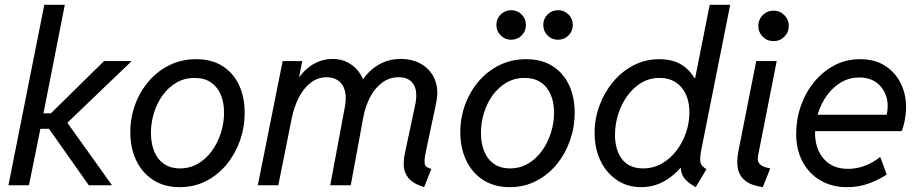

<svg xmlns="http://www.w3.org/2000/svg" viewBox="-20 -772 3828 800"><path d="M15.1 0 164.6 -752H250L161.1 -299.8H207.5L179.2 -287.1L413.6 -517.6H528.8L245.6 -246.1L238.8 -291L446.8 0H350.1L165.5 -261.7L190.9 -235.4H148.4L100.6 0Z M729 7.8Q664.6 7.8 618.4 -22Q572.3 -51.8 547.6 -103.5Q522.9 -155.3 522.9 -221.2Q522.9 -281.2 543 -335.9Q563 -390.6 599.6 -433.3Q636.2 -476.1 686.5 -500.7Q736.8 -525.4 797.4 -525.4Q861.8 -525.4 907 -496.8Q952.1 -468.3 975.8 -418Q999.5 -367.7 999.5 -302.2Q999.5 -242.2 980 -186.5Q960.4 -130.9 924.6 -87.2Q888.7 -43.5 838.9 -17.8Q789.1 7.8 729 7.8ZM730 -70.3Q771.5 -70.3 805.4 -90.3Q839.4 -110.4 863.5 -144Q887.7 -177.7 900.6 -219Q913.6 -260.3 913.6 -302.2Q913.6 -345.7 899.4 -378.4Q885.3 -411.1 857.9 -429.2Q830.6 -447.3 791 -447.3Q748.5 -447.3 714.8 -427.5Q681.2 -407.7 657.5 -374.8Q633.8 -341.8 621.3 -301Q608.9 -260.3 608.9 -218.3Q608.9 -174.8 622.6 -141.4Q636.2 -107.9 663.3 -89.1Q690.4 -70.3 730 -70.3Z M1747.1 7.8Q1699.7 -7.3 1681.4 -30.8Q1663.1 -54.2 1662.4 -80.6Q1661.6 -106.9 1666.5 -130.9L1709.5 -333Q1715.8 -361.8 1714.1 -383.8Q1712.4 -405.8 1703.4 -420.4Q1694.3 -435.1 1678.7 -442.6Q1663.1 -450.2 1641.6 -450.2Q1602.5 -450.2 1572.3 -427.7Q1542 -405.3 1522.2 -367.4Q1502.4 -329.6 1493.7 -283.2L1441.4 0H1356L1416.5 -324.2Q1424.8 -367.2 1416.7 -395Q1408.7 -422.9 1388.9 -436.5Q1369.1 -450.2 1341.3 -450.2Q1304.7 -450.2 1275.1 -427.7Q1245.6 -405.3 1225.6 -366.7Q1205.6 -328.1 1195.8 -280.3L1139.6 0H1054.2L1157.7 -517.6H1239.3L1226.6 -452.1H1244.6L1204.6 -410.2Q1228 -463.9 1271 -495.1Q1314 -526.4 1366.7 -526.4Q1401.9 -526.4 1430.2 -511.2Q1458.5 -496.1 1477.3 -469.5Q1496.1 -442.9 1502.4 -409.2L1466.3 -442.4H1522L1475.1 -414.1Q1492.2 -445.8 1517.3 -471.2Q1542.5 -496.6 1575.4 -511.5Q1608.4 -526.4 1649.4 -526.4Q1700.7 -526.4 1738.3 -503.4Q1775.9 -480.5 1792.5 -438.7Q1809.1 -397 1796.9 -340.8L1753.9 -137.7Q1746.6 -104.5 1749.8 -89.1Q1752.9 -73.7 1777.3 -68.4Z M2104 7.8Q2039.6 7.8 1993.4 -22Q1947.3 -51.8 1922.6 -103.5Q1897.9 -155.3 1897.9 -221.2Q1897.9 -281.2 1918 -335.9Q1938 -390.6 1974.6 -433.3Q2011.2 -476.1 2061.5 -500.7Q2111.8 -525.4 2172.4 -525.4Q2236.8 -525.4 2282 -496.8Q2327.1 -468.3 2350.8 -418Q2374.5 -367.7 2374.5 -302.2Q2374.5 -242.2 2355 -186.5Q2335.4 -130.9 2299.6 -87.2Q2263.7 -43.5 2213.9 -17.8Q2164.1 7.8 2104 7.8ZM2105 -70.3Q2146.5 -70.3 2180.4 -90.3Q2214.4 -110.4 2238.5 -144Q2262.7 -177.7 2275.6 -219Q2288.6 -260.3 2288.6 -302.2Q2288.6 -345.7 2274.4 -378.4Q2260.3 -411.1 2232.9 -429.2Q2205.6 -447.3 2166 -447.3Q2123.5 -447.3 2089.8 -427.5Q2056.2 -407.7 2032.5 -374.8Q2008.8 -341.8 1996.3 -301Q1983.9 -260.3 1983.9 -218.3Q1983.9 -174.8 1997.6 -141.4Q2011.2 -107.9 2038.3 -89.1Q2065.4 -70.3 2105 -70.3ZM2305.2 -606.4Q2279.3 -606.4 2261.5 -624.3Q2243.7 -642.1 2243.7 -668Q2243.7 -693.8 2261.5 -711.7Q2279.3 -729.5 2305.2 -729.5Q2331.1 -729.5 2348.9 -711.7Q2366.7 -693.8 2366.7 -668Q2366.7 -642.1 2348.9 -624.3Q2331.1 -606.4 2305.2 -606.4ZM2109.9 -606.4Q2084 -606.4 2066.2 -624.3Q2048.3 -642.1 2048.3 -668Q2048.3 -693.8 2066.2 -711.7Q2084 -729.5 2109.9 -729.5Q2135.7 -729.5 2153.6 -711.7Q2171.4 -693.8 2171.4 -668Q2171.4 -642.1 2153.6 -624.3Q2135.7 -606.4 2109.9 -606.4Z M2878.9 7.8Q2853.5 -6.3 2838.9 -21Q2824.2 -35.6 2819.3 -53.7Q2814.5 -71.8 2818.4 -95.7L2838.9 -72.3H2792L2829.1 -128.9L2879.9 -382.8L2865.7 -446.8H2876.5L2937 -752H3022.5L2901.4 -144.5Q2895.5 -114.7 2898.4 -96.9Q2901.4 -79.1 2923.8 -67.4ZM2650.9 7.8Q2595.2 7.8 2551.5 -21Q2507.8 -49.8 2482.7 -100.8Q2457.5 -151.9 2457.5 -217.8Q2457.5 -276.4 2477.5 -331.3Q2497.6 -386.2 2533.7 -429.9Q2569.8 -473.6 2619.1 -499.5Q2668.5 -525.4 2727.1 -525.4Q2786.6 -525.4 2825.7 -498.5Q2864.7 -471.7 2884.3 -425Q2903.8 -378.4 2903.8 -319.3Q2903.8 -260.7 2885.7 -202.6Q2867.7 -144.5 2834.2 -96.9Q2800.8 -49.3 2754.2 -20.8Q2707.5 7.8 2650.9 7.8ZM2659.2 -70.3Q2701.7 -70.3 2737.1 -90.3Q2772.5 -110.4 2798.3 -144Q2824.2 -177.7 2838.4 -219.2Q2852.5 -260.7 2852.5 -303.2Q2852.5 -369.1 2819.1 -408.2Q2785.6 -447.3 2728.5 -447.3Q2686 -447.3 2651.9 -426.8Q2617.7 -406.2 2593.3 -371.8Q2568.8 -337.4 2555.7 -295.4Q2542.5 -253.4 2542.5 -210.4Q2542.5 -147 2572 -108.6Q2601.6 -70.3 2659.2 -70.3Z M3158.2 7.8Q3108.4 0.5 3084 -20Q3059.6 -40.5 3054.2 -71.5Q3048.8 -102.5 3056.6 -141.6L3130.9 -517.6H3216.3L3138.7 -124Q3134.8 -104.5 3141.6 -93.8Q3148.4 -83 3161.6 -77.9Q3174.8 -72.8 3189.5 -70.3ZM3203.1 -600.6Q3176.3 -600.6 3158 -619.1Q3139.6 -637.7 3139.6 -664.1Q3139.6 -690.4 3158 -709Q3176.3 -727.5 3203.1 -727.5Q3229.5 -727.5 3248 -709Q3266.6 -690.4 3266.6 -664.1Q3266.6 -637.7 3248 -619.1Q3229.5 -600.6 3203.1 -600.6Z M3509.8 7.8Q3446.3 7.8 3398.4 -20.3Q3350.6 -48.3 3324 -98.4Q3297.4 -148.4 3297.4 -214.4Q3297.4 -274.9 3316.9 -330.8Q3336.4 -386.7 3372.3 -430.4Q3408.2 -474.1 3456.8 -499.8Q3505.4 -525.4 3563.5 -525.4Q3625 -525.4 3668 -497.8Q3710.9 -470.2 3733.2 -424.6Q3755.4 -378.9 3755.4 -324.7Q3755.4 -309.1 3752.9 -290.5Q3750.5 -272 3746.3 -254.6Q3742.2 -237.3 3736.8 -225.6H3355.5L3367.2 -293.9H3674.3Q3676.8 -303.2 3677.7 -312.3Q3678.7 -321.3 3678.7 -330.1Q3678.7 -379.9 3647 -414.6Q3615.2 -449.2 3560.5 -449.2Q3519.5 -449.2 3485.6 -429.4Q3451.7 -409.7 3427 -376.5Q3402.3 -343.3 3389.2 -302.2Q3376 -261.2 3376 -218.3Q3376 -151.9 3412.4 -110.1Q3448.7 -68.4 3513.7 -68.4Q3551.3 -68.4 3585.9 -82.3Q3620.6 -96.2 3647.5 -118.2L3674.8 -44.9Q3641.1 -22.5 3599.4 -7.3Q3557.6 7.8 3509.8 7.8Z"/></svg>

Font: Reddit Sans
Style: Italic
Weight: 400
Italic angle: -11.25°
Designer: Stephen Hutchings
Version: Version 1.013